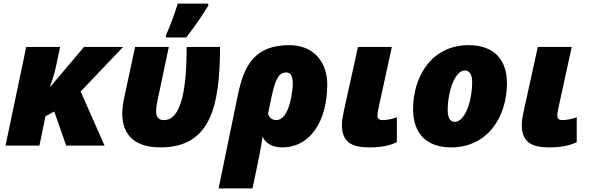

<svg xmlns="http://www.w3.org/2000/svg" viewBox="-20 -816 3302 1076"><path d="M11 0H201L235 -165L284 -191L351 0H566L432 -303L670 -553H451L264 -332H260C271 -359 284 -400 292 -436L317 -553H127Z M910 -606H1023C1076 -672 1110 -725 1147 -784V-796H976C961 -744 931 -664 910 -618ZM879 10C1154 10 1213 -209 1213 -553H1026C1026 -284 987 -143 899 -143C871 -143 855 -157 855 -193C855 -206 856 -220 860 -240L926 -553H737L672 -249C669 -227 665 -203 665 -181C665 -66 728 10 879 10Z M1205 240H1395L1423 107C1435 48 1446 -7 1451 -50C1467 -15 1505 10 1561 10C1720 10 1814 -139 1814 -343C1814 -468 1738 -563 1602 -563C1413 -563 1349 -457 1314 -288ZM1528 -143C1509 -143 1491 -153 1482 -178L1503 -279C1527 -393 1553 -410 1585 -410C1611 -410 1621 -385 1621 -345C1621 -328 1608 -143 1528 -143Z M2051 10C2112 10 2161 1 2204 -19V-159C2174 -147 2144 -143 2121 -143C2105 -143 2095 -153 2095 -168C2095 -178 2097 -190 2101 -209L2176 -553H1986L1906 -189C1901 -166 1896 -135 1896 -118C1896 -17 1953 10 2051 10Z M2508 10C2713 10 2821 -161 2821 -350C2821 -486 2744 -563 2607 -563C2402 -563 2295 -392 2295 -203C2295 -67 2372 10 2508 10ZM2529 -133C2504 -133 2489 -154 2489 -197C2489 -306 2530 -421 2585 -421C2611 -421 2626 -399 2626 -356C2626 -248 2585 -133 2529 -133Z M3059 10C3120 10 3169 1 3212 -19V-159C3182 -147 3152 -143 3129 -143C3113 -143 3103 -153 3103 -168C3103 -178 3105 -190 3109 -209L3184 -553H2994L2914 -189C2909 -166 2904 -135 2904 -118C2904 -17 2961 10 3059 10Z"/></svg>

Font: Noto Sans UI Black
Style: Italic
Weight: 900
Italic angle: -372°
Designer: Monotype Design Team
Foundry: Monotype Imaging Inc.
Version: Version 1.901